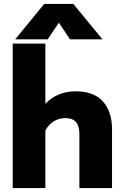

<svg xmlns="http://www.w3.org/2000/svg" viewBox="-20 -962 633 982"><path d="M206 -942H355L504 -761H338L281 -846L224 -761H58ZM45 -739H212V-431Q242 -463 281.5 -479Q321 -495 365 -495Q461 -495 507 -442.5Q553 -390 553 -300V0H386V-277Q386 -358 316 -358Q283 -358 256.5 -342.5Q230 -327 212 -295V0H45Z"/></svg>

Font: Readiness
Style: Bold
Weight: 700
Designer: Katatrad Team
Foundry: CadsonDemak
Version: Version 1.00;January 16, 2020;FontCreator 12.0.0.2550 64-bit